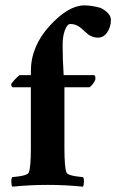

<svg xmlns="http://www.w3.org/2000/svg" viewBox="-20 -702 439 726"><path d="M298.8 -681.6Q327.1 -681.6 361.3 -671.9Q399.4 -651.4 399.4 -627Q399.4 -600.6 385.7 -580.1Q372.1 -559.6 349.6 -559.6Q338.9 -559.6 329.1 -563.5Q319.3 -567.4 313.5 -571.8Q307.6 -576.2 298.3 -585Q289.1 -593.8 285.2 -596.7Q267.6 -611.3 246.1 -611.3Q234.4 -611.3 225.6 -588.4Q216.8 -565.4 216.8 -531.2Q216.8 -478.5 220.7 -418H335Q340.8 -418 340.8 -405.3Q340.8 -398.4 333.5 -387.7Q326.2 -377 318.4 -372.1H223.6V-141.6Q223.6 -69.3 231.4 -49.8Q236.3 -37.1 293.9 -32.2Q297.9 -27.3 297.4 -14.2Q296.9 -1 293.9 3.9Q227.5 -2.9 160.2 -2.9Q92.8 -2.9 26.4 3.9Q23.4 -1 22.9 -14.2Q22.5 -27.3 26.4 -32.2Q84 -37.1 88.9 -49.8Q96.7 -69.3 96.7 -141.6V-372.1H27.3Q22.5 -374 22.5 -384.8Q35.2 -402.3 53.7 -418H96.7V-432.6Q96.7 -526.4 167.5 -604Q238.3 -681.6 298.8 -681.6Z"/></svg>

Font: Crimson
Style: Bold
Weight: 700
Version: Version 0.8 ; ttfautohint (v1.00) -l 8 -r 50 -G 200 -x 14 -D